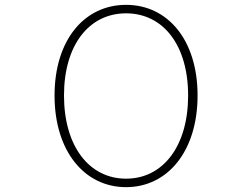

<svg xmlns="http://www.w3.org/2000/svg" viewBox="-20 -759 1040 792"><path d="M500 13C672 13 795 -136 795 -365C795 -594 672 -739 500 -739C328 -739 205 -594 205 -365C205 -136 328 13 500 13ZM500 -22C347 -22 244 -157 244 -365C244 -573 347 -704 500 -704C653 -704 756 -573 756 -365C756 -157 653 -22 500 -22Z"/></svg>

Font: Harano Aji Gothic K1 ExtraLight
Style: Regular
Weight: 250
Foundry: Masamichi Hosoda
Version: HaranoAjiGothicK1-ExtraLight version 20230610;ttx 4.39.4